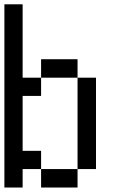

<svg xmlns="http://www.w3.org/2000/svg" viewBox="-20 -796 540 874"><path d="M0 57.6V-776.4H83V-442.4H167V-526.4H333V-442.4H417V-26.4H333V-442.4H167V-359.4H83V-109.4H167V-26.4H333V57.6H167V-26.4H83V57.6Z"/></svg>

Font: KH Dot kagurazaka 12
Style: Regular
Weight: 400
Designer: Original version for X68000 by Keitarou Hiraki (http://hp.vector.co.jp/authors/VA000874/) / TrueType conversion by Homem
Version: Version 1.00.20150527